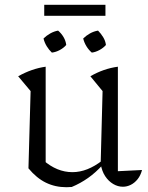

<svg xmlns="http://www.w3.org/2000/svg" viewBox="-20 -775 620 803"><path d="M473 -59 574 -64Q568 -41 555.5 -25.5Q543 -10 527 -2Q511 6 494 6Q473 6 453.5 -5.5Q434 -17 420 -38Q406 -59 401 -90L409 -394L358 -456Q413 -488 473 -496ZM280 7Q274 7 268.5 7.5Q263 8 258 8Q211 8 172 -11Q133 -30 99 -71L161 -105Q218 -55 283 -55Q345 -55 408 -104L409 -85Q380 -53 348 -30.5Q316 -8 280 7ZM99 -71 108 -394 56 -456Q113 -488 171 -496V-85ZM223 -647Q237 -635 246 -619.5Q255 -604 257 -587Q247 -575 230.5 -566Q214 -557 197 -555Q185 -566 175.5 -581.5Q166 -597 162 -614Q174 -626 190 -635Q206 -644 223 -647ZM390 -647Q402 -635 411.5 -619.5Q421 -604 423 -587Q413 -575 396.5 -566Q380 -557 364 -555Q351 -566 341.5 -581.5Q332 -597 328 -614Q340 -626 356 -635Q372 -644 390 -647ZM165 -709V-755H421V-709Z"/></svg>

Font: Piazzolla Thin Light
Style: Regular
Weight: 300
Version: Version 2.005